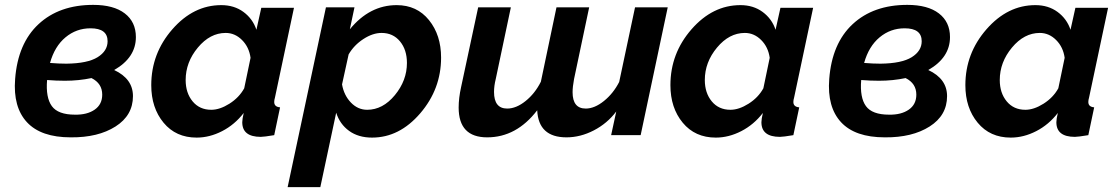

<svg xmlns="http://www.w3.org/2000/svg" viewBox="-20 -554 4586 787"><path d="M448 -267Q525 -231 525 -160Q525 -81 453.5 -35.5Q382 10 270 9Q148 9 90.5 -53Q33 -115 42 -230Q53 -376 138 -455Q223 -534 362 -534Q446 -534 491.5 -499Q537 -464 537 -402Q537 -318 448 -267ZM351 -438Q293 -438 248.5 -401Q204 -364 185 -296Q221 -293 252 -293Q339 -294 380 -319.5Q421 -345 421 -385Q421 -438 351 -438ZM287 -84Q337 -83 368 -104.5Q399 -126 399 -166Q399 -212 355 -234Q303 -223 246 -223Q210 -223 173 -226Q167 -154 192.5 -119Q218 -84 287 -84Z M600 -205Q600 -335 686.5 -434Q773 -533 887 -533Q940 -533 978 -505Q1016 -477 1031 -432L1051 -522H1185L1107 -154Q1104 -144 1104 -136Q1104 -116 1128 -114L1104 0Q1062 7 1049 7Q973 7 973 -53Q973 -66 979 -91Q942 -43 890.5 -16.5Q839 10 786 10Q701 10 650.5 -51Q600 -112 600 -205ZM981 -192 1007 -317Q1001 -361 972 -390Q943 -419 905 -419Q841 -419 791 -359Q741 -299 741 -226Q741 -173 769.5 -138.5Q798 -104 846 -104Q881 -104 920.5 -129Q960 -154 981 -192Z M1316 -524H1433L1414 -434Q1495 -533 1606 -533Q1689 -533 1738.5 -471.5Q1788 -410 1788 -318Q1788 -189 1702.5 -89.5Q1617 10 1505 10Q1449 10 1411 -17.5Q1373 -45 1358 -92L1293 213H1159ZM1648 -296Q1648 -350 1619.5 -384.5Q1591 -419 1544 -419Q1508 -419 1469.5 -394Q1431 -369 1409 -331L1382 -208Q1390 -163 1418.5 -133.5Q1447 -104 1485 -104Q1549 -104 1598.5 -164Q1648 -224 1648 -296Z M2606 0H2485L2506 -97Q2469 -48 2414 -19.5Q2359 9 2302 9Q2187 9 2182 -102Q2097 9 1977 9Q1860 9 1860 -113Q1860 -152 1870 -197L1940 -524H2074L2012 -230Q2005 -202 2005 -177Q2005 -109 2059 -109Q2096 -109 2134.5 -140Q2173 -171 2197 -219L2261 -524H2395L2333 -230Q2327 -198 2327 -176Q2327 -109 2381 -109Q2417 -109 2455.5 -140Q2494 -171 2518 -218L2583 -524H2717Z M2728 -205Q2728 -335 2814.5 -434Q2901 -533 3015 -533Q3068 -533 3106 -505Q3144 -477 3159 -432L3179 -522H3313L3235 -154Q3232 -144 3232 -136Q3232 -116 3256 -114L3232 0Q3190 7 3177 7Q3101 7 3101 -53Q3101 -66 3107 -91Q3070 -43 3018.5 -16.5Q2967 10 2914 10Q2829 10 2778.5 -51Q2728 -112 2728 -205ZM3109 -192 3135 -317Q3129 -361 3100 -390Q3071 -419 3033 -419Q2969 -419 2919 -359Q2869 -299 2869 -226Q2869 -173 2897.5 -138.5Q2926 -104 2974 -104Q3009 -104 3048.5 -129Q3088 -154 3109 -192Z M3785 -267Q3862 -231 3862 -160Q3862 -81 3790.5 -35.5Q3719 10 3607 9Q3485 9 3427.5 -53Q3370 -115 3379 -230Q3390 -376 3475 -455Q3560 -534 3699 -534Q3783 -534 3828.5 -499Q3874 -464 3874 -402Q3874 -318 3785 -267ZM3688 -438Q3630 -438 3585.5 -401Q3541 -364 3522 -296Q3558 -293 3589 -293Q3676 -294 3717 -319.5Q3758 -345 3758 -385Q3758 -438 3688 -438ZM3624 -84Q3674 -83 3705 -104.5Q3736 -126 3736 -166Q3736 -212 3692 -234Q3640 -223 3583 -223Q3547 -223 3510 -226Q3504 -154 3529.5 -119Q3555 -84 3624 -84Z M3937 -205Q3937 -335 4023.5 -434Q4110 -533 4224 -533Q4277 -533 4315 -505Q4353 -477 4368 -432L4388 -522H4522L4444 -154Q4441 -144 4441 -136Q4441 -116 4465 -114L4441 0Q4399 7 4386 7Q4310 7 4310 -53Q4310 -66 4316 -91Q4279 -43 4227.5 -16.5Q4176 10 4123 10Q4038 10 3987.5 -51Q3937 -112 3937 -205ZM4318 -192 4344 -317Q4338 -361 4309 -390Q4280 -419 4242 -419Q4178 -419 4128 -359Q4078 -299 4078 -226Q4078 -173 4106.5 -138.5Q4135 -104 4183 -104Q4218 -104 4257.5 -129Q4297 -154 4318 -192Z"/></svg>

Font: Raleway-v4020
Style: Bold Italic
Weight: 700
Italic angle: -12°
Designer: Matt McInerney, Pablo Impallari, Rodrigo Fuenzalida
Foundry: Matt McInerney, Pablo Impallari, Rodrigo Fuenzalida
Version: Version 4.020;PS 004.020;hotconv 1.0.88;makeotf.lib2.5.64775